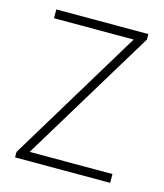

<svg xmlns="http://www.w3.org/2000/svg" viewBox="-88 -607 577 675"><g transform="rotate(15 201.0 -270.0)"><path d="M29 0V-20L324.5 -508H34.5V-540H369.5V-520L73.5 -32H375V0Z"/></g></svg>

Font: Encode Sans Semi Condensed Thin
Style: Regular
Weight: 100
Width: 4
Designer: Multiple Designers
Foundry: Impallari Type
Version: Version 3.000; ttfautohint (v1.8.3) -l 8 -r 50 -G 200 -x 14 